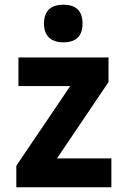

<svg xmlns="http://www.w3.org/2000/svg" viewBox="-20 -792 540 812"><path d="M248 -613C304 -613 329 -642 329 -692C329 -745 303 -772 248 -772C194 -772 166 -745 166 -692C166 -640 196 -613 248 -613ZM49 0H451V-122H221L439 -445V-549H58V-428H277L49 -91Z"/></svg>

Font: Noto Sans Mono ExtraCondensed ExtraBold
Style: Regular
Weight: 800
Width: 2
Designer: Monotype Design Team
Foundry: Monotype Imaging Inc.
Version: Version 2.014